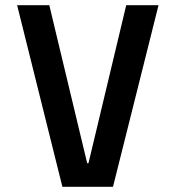

<svg xmlns="http://www.w3.org/2000/svg" viewBox="-20 -720 690 740"><path d="M220.5 0 46 -700H170L316 -91H321L466.5 -700H591L415.5 0Z"/></svg>

Font: Trispace Medium
Style: Regular
Weight: 500
Designer: Tyler Finck
Foundry: Etcetera Type Company
Version: Version 1.210; ttfautohint (v1.8.3)